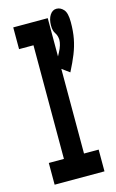

<svg xmlns="http://www.w3.org/2000/svg" viewBox="-110 -739 476 785"><g transform="rotate(-15 128.0 -346.5)"><path d="M20 0V-92H84V-573H23V-665H169V-92H231V0ZM201 -427 149 -465Q162 -490 177 -518Q192 -546 192 -568Q191 -586 182.5 -598Q174 -610 174 -632Q174 -659 185 -676Q196 -693 213 -693Q230 -693 243 -678.5Q256 -664 256 -625Q256 -586 250 -555Q244 -524 232 -494Q220 -464 201 -427Z"/></g></svg>

Font: Inconsolata UltraCondensed Black
Style: Regular
Weight: 900
Width: 1
Monospace: yes
Designer: Raph Levien, Cyreal, Brenton Simpson
Foundry: Raph Levien, Cyreal, Google
Version: Version 3.001; ttfautohint (v1.8.2.53-6de2)